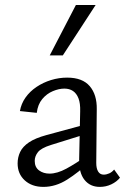

<svg xmlns="http://www.w3.org/2000/svg" viewBox="-20 -726 494 752"><path d="M371 6Q333 6 311 -21.5Q289 -49 290 -101L294 -290Q295 -321 287.5 -340.5Q280 -360 266 -369.5Q252 -379 232 -379Q211 -379 187 -369Q163 -359 145.5 -338Q128 -317 124 -284L58 -291Q63 -320 80 -344Q97 -368 123 -385.5Q149 -403 180 -412.5Q211 -422 243 -422Q303 -422 331.5 -388.5Q360 -355 359 -298L357 -88Q357 -66 364.5 -54Q372 -42 386 -42Q397 -42 408 -47Q419 -52 427 -62L450 -30Q437 -14 416 -4Q395 6 371 6ZM150 6Q105 6 77 -19.5Q49 -45 49 -86Q49 -110 59 -131Q69 -152 93.5 -168.5Q118 -185 162 -197L328 -242L333 -206L179 -158Q141 -146 128.5 -130Q116 -114 116 -96Q116 -71 133 -58.5Q150 -46 174 -46Q204 -46 240 -65.5Q276 -85 320 -116L331 -92Q288 -51 243 -22.5Q198 6 150 6ZM174.8 -509.1 277.3 -706.5H354.6L226.1 -509.1Z"/></svg>

Font: Ysabeau
Style: Bold
Weight: 700
Designer: Christian Thalmann (Catharsis Fonts)
Version: Version 2.000;gftools[0.9.27.dev2+g8671c4b]